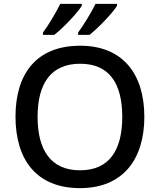

<svg xmlns="http://www.w3.org/2000/svg" viewBox="-20 -1012 825 991"><path d="M584 -982V-992H473C451 -947 411 -882 383 -844V-832H442C488 -868 563 -947 584 -982ZM402 -982V-992H291C269 -947 230 -882 202 -844V-832H260C307 -868 381 -947 402 -982ZM725 -409C725 -631 613 -776 394 -776C167 -776 60 -630 60 -410C60 -189 167 -41 393 -41C613 -41 725 -188 725 -409ZM174 -409C174 -580 242 -683 394 -683C545 -683 611 -580 611 -409C611 -238 545 -133 393 -133C242 -133 174 -238 174 -409Z"/></svg>

Font: Noto Sans Tamil UI Medium
Style: Regular
Weight: 500
Designer: Jelle Bosma - Monotype Design Team
Foundry: Monotype Imaging Inc.
Version: Version 2.004